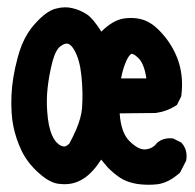

<svg xmlns="http://www.w3.org/2000/svg" viewBox="-20 -499 540 531"><path d="M147.9 9.8Q120.6 9.3 88.4 -19.5Q72.3 -33.7 60.3 -49.1Q48.3 -64.5 40 -81.5Q23.9 -115.2 16.8 -150.4Q9.8 -185.5 11.7 -234.6Q13.7 -283.7 28.8 -339.4Q33.7 -358.4 40.5 -375Q47.4 -391.6 56.2 -406Q64.9 -420.4 75.7 -432.1Q91.8 -450.2 106.2 -460.9Q120.6 -471.7 134.3 -475.1Q147 -478.5 158.7 -478.8Q170.4 -479 181.6 -476.1Q202.1 -471.2 220.7 -459Q237.3 -447.8 260.3 -411.6Q292.5 -443.4 322.3 -447.8Q355.5 -452.6 382.3 -441.9Q396.5 -436 409.9 -424.6Q423.3 -413.1 437.5 -395.5Q464.8 -360.8 476.1 -320.8Q487.3 -280.8 481.4 -233.9L481 -232.4L480.5 -231L470.7 -211.4L469.7 -209L467.3 -207.5Q441.9 -190.9 410.6 -186.5H409.7H409.2L311 -185.5Q314.5 -131.8 338.4 -108.4Q363.8 -83.5 382.8 -85.9Q392.6 -86.9 400.1 -91.1Q407.7 -95.2 413.1 -102.5L413.6 -103.5L414.6 -104Q431.2 -118.7 457 -116.2H459L460.4 -115.2L480 -105.5L481.4 -104.5L482.9 -103Q499.5 -84 495.1 -56.2L494.6 -54.7L494.1 -53.2L478.5 -22.9L477.5 -21L476.1 -20Q460.4 -6.3 445.3 1.2Q430.2 8.8 415 10.7Q387.7 13.7 359.9 9.8Q331.5 5.4 311.5 -7.8Q292.5 -21 278.3 -35.6Q269.5 -45.9 259.8 -57.6Q237.3 -22.5 212.4 -5.9Q182.6 13.7 147.9 9.8ZM171.9 -102.1Q182.6 -122.1 190.2 -139.6Q197.8 -157.2 201.9 -172.6Q206.1 -188 207 -201.2Q210 -244.1 205.1 -289.6Q200.7 -334 185.5 -360.4Q173.3 -381.8 160.2 -377.9Q155.8 -376.5 152.3 -374.5Q148.9 -372.6 145.8 -369.9Q142.6 -367.2 139.9 -363.5Q137.2 -359.9 134.8 -355.5Q132.3 -350.6 129.9 -344Q127.4 -337.4 125.2 -329.1Q123 -320.8 120.6 -310.1Q118.2 -299.3 116.2 -287.6Q113.3 -271 111.6 -255.1Q109.9 -239.3 109.6 -223.6Q109.4 -208 110.4 -192.9Q113.3 -147.9 124.5 -124Q127.4 -117.7 130.4 -113Q133.3 -108.4 136.7 -105Q140.1 -101.6 143.3 -99.1Q146.5 -96.7 149.9 -95.7Q156.2 -92.8 161.1 -94.5Q166 -96.2 171.9 -102.1ZM384.8 -282.2Q378.9 -322.8 362.3 -338.9Q358.4 -342.8 355 -345.2Q351.6 -347.7 349.4 -348.6Q347.2 -349.6 345.5 -349.9Q343.8 -350.1 343.3 -350.1Q342.8 -350.1 342.3 -349.6Q333.5 -342.8 325.7 -321.8Q318.8 -304.2 314.9 -282.2Z"/></svg>

Font: NaikaiFont
Style: Bold
Weight: 700
Version: Version 1.89